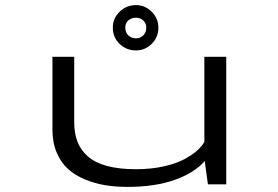

<svg xmlns="http://www.w3.org/2000/svg" viewBox="-20 -724 1090 754"><path d="M514 -526Q476 -526 449.5 -551.8Q423 -577.5 423 -615.5Q423 -652 449.8 -678Q476.5 -704 514 -704Q549.5 -704 575.8 -677.8Q602 -651.5 602 -615.5Q602 -578 576 -552Q550 -526 514 -526ZM514 -573.5Q531 -573.5 542.8 -585.2Q554.5 -597 554.5 -616Q554.5 -632.5 542.8 -643.5Q531 -654.5 514 -654.5Q496 -654.5 484 -643.8Q472 -633 472 -616Q472 -597 483.8 -585.2Q495.5 -573.5 514 -573.5ZM480.5 10Q435 10 394.2 3.5Q353.5 -3 314.5 -19Q275.5 -35 247.8 -59.8Q220 -84.5 203 -124Q186 -163.5 186 -213.5V-501H271.5V-243.5Q271.5 -200.5 284.2 -167.5Q297 -134.5 325 -109.8Q353 -85 400.5 -72.2Q448 -59.5 514.5 -59.5Q573 -59.5 622.5 -70.5Q672 -81.5 703.8 -98.8Q735.5 -116 755 -133.5Q774.5 -151 782.5 -167.5V-501H868.5V0H796.5L784 -91.5Q743.5 -45 665.8 -17.5Q588 10 480.5 10Z"/></svg>

Font: League Mono Extended Light
Style: Regular
Weight: 300
Width: 9
Designer: Tyler Finck
Foundry: The League of Moveable Type / Tyler Finck
Version: Version 2.210